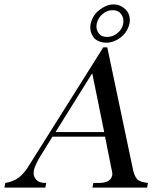

<svg xmlns="http://www.w3.org/2000/svg" viewBox="-63 -848 729 868"><path d="M450 -828Q469 -828 483.5 -820.5Q498 -813 508 -801.5Q518 -790 521 -778Q524 -766 524 -758Q524 -749 522 -740Q518 -723 508.5 -707.5Q499 -692 484 -680Q469 -668 452 -661.5Q435 -655 418 -655Q400 -655 384 -661.5Q368 -668 359.5 -680Q351 -692 348 -703.5Q345 -715 345 -723Q345 -732 347 -740Q351 -759 360.5 -774.5Q370 -790 385 -802Q400 -814 416.5 -821Q433 -828 450 -828ZM446 -802Q421 -802 400.5 -784.5Q380 -767 374 -740Q373 -734 373 -728Q373 -711 384.5 -696Q396 -681 421 -681Q446 -681 467 -697.5Q488 -714 493 -737Q495 -745 495 -753Q495 -771 483 -786.5Q471 -802 446 -802ZM174 -230 122 -146Q96 -104 90 -78Q89 -72 89 -66Q89 -49 101.5 -35Q114 -21 142 -21H146L142 0H-43L-39 -21Q11 -29 41 -63Q48 -71 54.5 -79.5Q61 -88 66 -97Q71 -104 78 -115.5Q85 -127 97 -146Q105 -159 131 -200L404 -634H422L536 -92Q543 -53 557 -38Q569 -25 606 -21L602 0H355L359 -21H385Q437 -21 444 -55Q445 -57 445 -60Q445 -70 440 -89L412 -230ZM354 -517 188 -251H408Z"/></svg>

Font: New Athena Unicode
Style: Italic
Weight: 400
Designer: J. Rusten 1997; rev. by R. Hancock 2001, 2002, rev. by D. Mastronarde 2002-2019
Foundry: Society for Classical Studies (formerly American Philological Association)
Version: Version 5.008